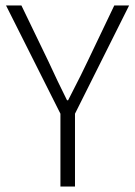

<svg xmlns="http://www.w3.org/2000/svg" viewBox="-20 -679 492 699"><path d="M200 0V-265L2 -659H58L156 -456Q189 -384 224 -314H228Q283 -421 299 -456L396 -659H450L253 -265V0Z"/></svg>

Font: Assistant Light
Style: Regular
Weight: 300
Designer: Hebrew By Ben Nathan, Latin by Paul Hunt
Version: Version 2.001;PS 002.001;hotconv 1.0.88;makeotf.lib2.5.64775